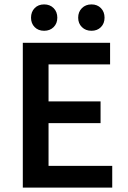

<svg xmlns="http://www.w3.org/2000/svg" viewBox="-20 -847 578 867"><path d="M83 0V-653.8H477.1V-556.2H199.2V-389.2H434.1V-291H199.2V-98.1H486.8V0ZM120.1 -767.1Q120.1 -793.5 136.5 -810.3Q152.8 -827.1 179.2 -827.1Q205.6 -827.1 222.2 -810.3Q238.8 -793.5 238.8 -767.1Q238.8 -741.2 222.2 -724.6Q205.6 -708 179.2 -708Q152.8 -708 136.5 -724.6Q120.1 -741.2 120.1 -767.1ZM333 -767.1Q333 -793.5 349.9 -810.3Q366.7 -827.1 393.1 -827.1Q419.4 -827.1 435.8 -810.3Q452.1 -793.5 452.1 -767.1Q452.1 -741.2 435.8 -724.6Q419.4 -708 393.1 -708Q366.7 -708 349.9 -724.6Q333 -741.2 333 -767.1Z"/></svg>

Font: Toshiba Sans Medium
Style: Regular
Weight: 500
Designer: Paul D. Hunt
Foundry: Toshiba Corporation
Version: Version 2.020;PS 2.0;hotconv 1.0.86;makeotf.lib2.5.63406